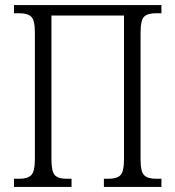

<svg xmlns="http://www.w3.org/2000/svg" viewBox="-20 -734 689 754"><path d="M35 0V-32H57Q88 -32 102.5 -46Q117 -60 117 -110V-605Q117 -655 102.5 -668.5Q88 -682 56 -682H35V-714H614V-682H592Q560 -682 546 -668.5Q532 -655 532 -604V-108Q532 -59 546.5 -45.5Q561 -32 593 -32H614V0H388V-32H406Q439 -32 453 -46Q467 -60 467 -111V-673H182V-110Q182 -60 195.5 -46Q209 -32 242 -32H261V0Z"/></svg>

Font: Noto Serif Condensed Light
Style: Regular
Weight: 300
Width: 3
Designer: Monotype Design Team
Foundry: Monotype Imaging Inc.
Version: Version 2.013